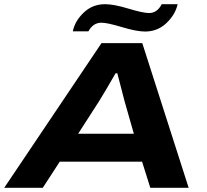

<svg xmlns="http://www.w3.org/2000/svg" viewBox="-45 -892 983 912"><path d="M300.8 -743.2Q311 -792.5 352.8 -832.3Q394.5 -872.1 454.1 -872.1Q495.6 -872.1 564.9 -851.1Q634.3 -830.1 663.1 -830.1Q701.7 -830.1 723.1 -872.1H798.8Q787.6 -822.3 745.4 -782.2Q703.1 -742.2 644 -742.2Q604 -742.2 534.2 -763.2Q464.4 -784.2 437 -784.2Q397 -784.2 375 -743.2ZM-24.9 0 437 -687H630.9L851.1 0H668.9L629.9 -124H238.8L158.2 0ZM326.2 -256.8H590.8L545.9 -414.1Q542.5 -426.8 528.3 -482.4Q514.2 -538.1 512.2 -543.9H503.9Q459 -465.3 426.8 -413.1Z"/></svg>

Font: Archivo Expanded
Style: Bold Italic
Weight: 700
Width: 7
Italic angle: -10°
Designer: Hector Gatti
Foundry: Omnibus-Type
Version: Version 2.001